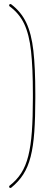

<svg xmlns="http://www.w3.org/2000/svg" viewBox="-20 -818 221 946"><path d="M35 107Q32 109 28.5 107.5Q25 106 25 102Q25 99 27 97Q62 70 84.5 35Q107 0 119.5 -50Q132 -100 137 -169.5Q142 -239 142 -335V-355Q142 -483 133 -565.5Q124 -648 99.5 -700Q75 -752 27 -787Q25 -789 25 -792Q25 -796 28.5 -797.5Q32 -799 35 -797Q84 -760 109.5 -706Q135 -652 144.5 -568Q154 -484 154 -355V-335Q154 -238 149 -167.5Q144 -97 131 -46Q118 5 94.5 41.5Q71 78 35 107Z"/></svg>

Font: Moirai One
Style: Regular
Weight: 400
Designer: Jiyeon Park
Foundry: JAMO
Version: Version 1.000; ttfautohint (v1.8.4.7-5d5b);gftools[0.9.29]